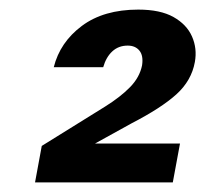

<svg xmlns="http://www.w3.org/2000/svg" viewBox="-20 -732 428 400"><path d="M53 -352 67 -428 199 -510Q231 -530 251 -550.5Q271 -571 276 -596Q279 -616 270.5 -626.5Q262 -637 246 -637Q227 -637 214 -625Q201 -613 195 -592H92Q105 -644 150.5 -678Q196 -712 268 -712Q314 -712 341.5 -696.5Q369 -681 380 -656Q391 -631 386 -603Q379 -564 347.5 -535.5Q316 -507 254 -475L178 -433H355L340 -352Z"/></svg>

Font: DM Sans 10pt
Style: Bold Italic
Weight: 700
Italic angle: -10°
Version: Version 4.004;gftools[0.9.30]